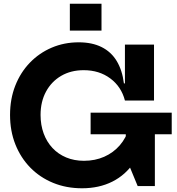

<svg xmlns="http://www.w3.org/2000/svg" viewBox="-20 -998 952 1030"><path d="M420 12Q335.9 12 265.2 -16.9Q194.6 -45.8 142.7 -98.7Q90.9 -151.7 62.4 -223.5Q33.9 -295.4 33.9 -381.5Q33.9 -467.5 62.1 -538.8Q90.2 -610.1 140.5 -662Q190.7 -713.9 257.7 -742.5Q324.7 -771 402.2 -771Q473.7 -771 524.6 -745.7Q575.6 -720.5 605.7 -671.3Q635.8 -622.1 644.8 -550.5H681.7L650.2 -458.7Q630.9 -533.2 571.6 -577.3Q512.3 -621.5 428.8 -621.5Q360.4 -621.5 308.4 -591.2Q256.4 -560.9 227 -506.8Q197.6 -452.6 197.6 -381.5Q197.6 -327.3 214.2 -282.1Q230.8 -236.9 261.6 -204Q292.3 -171.2 335.2 -153.3Q378.1 -135.4 430.5 -135.4Q490 -135.4 539.1 -157.1Q588.3 -178.9 622.6 -218.5Q656.9 -258 672.1 -311.1L761.8 -294.3Q745.6 -196.6 699.8 -128.1Q654 -59.6 582.9 -23.8Q511.8 12 420 12ZM718.5 0 654.8 -154.1V-368H810.8V0ZM466.1 -277.7V-393.5H901.2V-277.7ZM650.2 -458.7V-758.9H806.2V-458.7ZM354.7 -978.1H524.5V-834H354.7Z"/></svg>

Font: Hepta Slab ExtraLight
Style: Regular
Weight: 200
Designer: Michael LaGattuta
Foundry: Michael LaGattuta
Version: Version 1.100